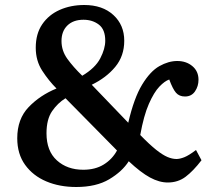

<svg xmlns="http://www.w3.org/2000/svg" viewBox="-20 -734 858 768"><path d="M285 14Q218 14 165 -8.5Q112 -31 80.5 -74.5Q49 -118 49 -181Q49 -258 94.5 -305.5Q140 -353 206 -380Q175 -411 149 -451Q123 -491 123 -543Q123 -599 149 -637Q175 -675 219 -694.5Q263 -714 317 -714Q390 -714 433.5 -674Q477 -634 477 -571Q477 -510 441 -466.5Q405 -423 347 -395L493 -243Q516 -342 548.5 -395.5Q581 -449 617.5 -469.5Q654 -490 689 -490Q725 -490 749.5 -469.5Q774 -449 774 -415Q774 -389 760 -368.5Q746 -348 720 -348Q697 -348 684 -363Q671 -378 657 -416Q639 -410 617.5 -387.5Q596 -365 575.5 -318.5Q555 -272 541 -194Q579 -155 605 -134.5Q631 -114 650 -106Q669 -98 686 -98Q699 -98 717 -105Q735 -112 764 -134L786 -93Q753 -50 722.5 -27Q692 -4 651 -4Q617 -4 580 -24Q543 -44 495 -89Q469 -48 417 -17Q365 14 285 14ZM309 -431Q361 -462 381 -500.5Q401 -539 401 -571Q401 -616 375.5 -635.5Q350 -655 314 -655Q273 -655 249.5 -632Q226 -609 226 -570Q226 -531 249.5 -498.5Q273 -466 309 -431ZM313 -55Q361 -55 395 -76Q429 -97 448 -132L242 -341Q211 -322 188.5 -289.5Q166 -257 166 -201Q166 -130 207.5 -92.5Q249 -55 313 -55Z"/></svg>

Font: Literata 12pt Medium
Style: Regular
Weight: 500
Designer: Latin by Veronika Burian and Jose Scaglione. Greek by Irene Vlachou. Cyrillic by Vera Evstafieva.
Foundry: TypeTogether
Version: Version 3.002